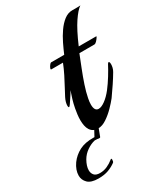

<svg xmlns="http://www.w3.org/2000/svg" viewBox="-285 -655 829 962"><g transform="rotate(-30 129.0 -174.5)"><path d="M-8 224Q-51 224 -69.5 205.5Q-88 187 -88 162Q-88 130 -65 97Q-43 67 -10 50Q23 33 72 34H77L98 -5Q100 -8 110 -8Q115 -8 119 -7.5Q123 -7 122 -5L102 48Q100 52 93 51Q91 50 84 49.5Q77 49 70 49Q47 54 23.5 70Q0 86 -14 110Q-31 140 -31 164Q-31 181 -21 192.5Q-11 204 12 204Q34 204 54 195Q74 186 91 172Q93 170 95 170Q98 170 98 176Q98 188 93 192Q74 206 50 215Q26 224 -8 224ZM115 6Q86 6 71 -17Q64 -28 61 -43Q58 -58 58 -74Q58 -90 60 -106.5Q62 -123 65 -139Q70 -165 76.5 -186.5Q83 -208 90 -228V-229Q82 -214 70 -196.5Q58 -179 53 -171Q46 -160 42 -160Q38 -160 38 -169Q38 -189 50 -213Q58 -229 72 -254.5Q86 -280 101 -310Q116 -340 127 -368H60Q55 -368 58 -376Q61 -384 67 -391.5Q73 -399 76 -399H152Q163 -425 177.5 -455Q192 -485 210.5 -511.5Q229 -538 251 -555Q273 -572 298 -572Q309 -572 325.5 -572Q342 -572 346 -573Q325 -559 297 -517.5Q269 -476 236 -399H337Q340 -399 335 -391.5Q330 -384 322.5 -376Q315 -368 308 -368H222Q209 -335 193.5 -296Q178 -257 165.5 -219.5Q153 -182 147 -151Q143 -132 143 -116Q143 -78 167 -78Q183 -78 205 -94Q227 -110 249 -138Q269 -164 287.5 -194Q306 -224 319 -249Q323 -256 326 -256Q332 -256 332 -240Q332 -232 329.5 -221.5Q327 -211 321 -201Q307 -177 288 -148.5Q269 -120 249 -92Q235 -74 212.5 -51Q190 -28 164.5 -11Q139 6 115 6Z"/></g></svg>

Font: Playball
Style: Regular
Weight: 400
Designer: Robert E. Leuschke
Foundry: Robert E. Leuschke
Version: Version 1.010